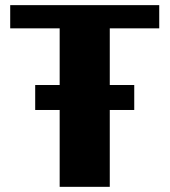

<svg xmlns="http://www.w3.org/2000/svg" viewBox="-20 -723 656 743"><path d="M404.8 0H210.9V-297.4H116.2V-394H210.9V-613.3H19.5V-703.1H596.2V-613.3H404.8V-394H499.5V-297.4H404.8Z"/></svg>

Font: Aclonica
Style: Regular
Weight: 400
Designer: Astigmatic (AOETI)
Foundry: Astigmatic (AOETI)
Version: Version 1.000